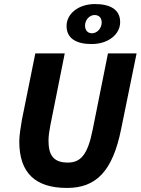

<svg xmlns="http://www.w3.org/2000/svg" viewBox="-20 -914 693 946"><path d="M310 12C453 12 535 -69 577 -279L653 -651H512L437 -277C412 -149 376 -113 314 -113C243 -113 219 -150 219 -221C219 -245 223 -270 228 -296L299 -651H154L88 -324C82 -290 75 -246 75 -217C75 -62 154 12 310 12ZM431 -697C514 -697 572 -745 572 -805C572 -869 520 -894 448 -894C366 -894 308 -846 308 -786C308 -722 360 -697 431 -697ZM433 -750C412 -750 399 -765 399 -788C399 -816 421 -840 446 -840C468 -840 481 -826 481 -803C481 -775 459 -750 433 -750Z"/></svg>

Font: Source Sans Pro
Style: Bold Italic
Weight: 700
Italic angle: -11°
Designer: Paul D. Hunt
Foundry: Adobe Systems Incorporated
Version: Version 3.006;hotconv 1.0.111;makeotfexe 2.5.65597